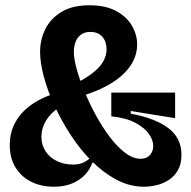

<svg xmlns="http://www.w3.org/2000/svg" viewBox="-20 -694 724 728"><path d="M526 14Q472 14 422 -12.5Q372 -39 328 -83Q284 -127 248.5 -181.5Q213 -236 186.5 -293.5Q160 -351 146 -404Q132 -457 132 -497Q132 -543 151.5 -583Q171 -623 212.5 -648.5Q254 -674 319 -674Q380 -674 420 -652.5Q460 -631 480 -597Q500 -563 500 -525Q500 -484 476 -447Q452 -410 404.5 -380Q357 -350 287 -329L271 -380Q327 -408 355.5 -439.5Q384 -471 384 -508Q384 -536 368 -554.5Q352 -573 322 -573Q300 -573 285.5 -561.5Q271 -550 265.5 -532.5Q260 -515 260 -497Q260 -472 270.5 -433Q281 -394 300 -348Q319 -302 343.5 -257Q368 -212 396 -175Q424 -138 454 -115Q484 -92 513 -92Q536 -92 548.5 -106Q561 -120 561 -141Q561 -162 545 -185.5Q529 -209 494 -228Q459 -247 402 -253V-343H644V-246L476 -273V-263Q568 -246 618 -208.5Q668 -171 668 -107Q668 -72 654.5 -48.5Q641 -25 619 -11Q597 3 572 8.5Q547 14 526 14ZM184 14Q136 14 98 -5Q60 -24 38.5 -59.5Q17 -95 17 -144Q17 -185 31.5 -217Q46 -249 70.5 -273Q95 -297 124.5 -313Q154 -329 184 -338L205 -287Q173 -267 155 -237.5Q137 -208 137 -176Q137 -144 153 -120Q169 -96 196.5 -83Q224 -70 257 -70Q281 -70 298 -78.5Q315 -87 327 -100L338 -77H330Q321 -51 301.5 -30.5Q282 -10 252.5 2Q223 14 184 14Z"/></svg>

Font: Bricolage Grotesque 96pt ExtraBold 96pt SemiBold
Style: Regular
Weight: 600
Version: Version 1.001;gftools[0.9.33.dev8+g029e19f]